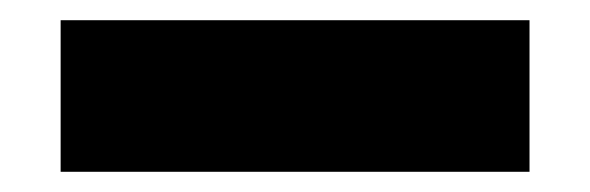

<svg xmlns="http://www.w3.org/2000/svg" viewBox="-20 -20 584 190"><path d="M40 150V0H504V150Z"/></svg>

Font: Encode Sans Condensed Black
Style: Regular
Weight: 900
Width: 3
Designer: Multiple Designers
Foundry: Impallari Type
Version: Version 2.000